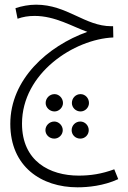

<svg xmlns="http://www.w3.org/2000/svg" viewBox="-20 -406 547 820"><path d="M311 394C355 394 422 388 485 359L468 317C414 337 366 344 316 344C193 344 74 283 74 122C74 -94 297 -239 464 -246L463 -294H456C342 -294 267 -386 134 -386C104 -386 72 -380 46 -371L55 -326C78 -334 100 -338 128 -338C216 -338 290 -292 353 -270C183 -209 24 -67 24 123C24 306 157 394 311 394ZM213 70C232 70 249 53 249 34C249 13 232 -4 213 -4C192 -4 175 13 175 34C175 53 192 70 213 70ZM324 70C344 70 360 53 360 34C360 13 344 -4 324 -4C303 -4 287 13 287 34C287 53 303 70 324 70ZM212 186C231 186 248 170 248 150C248 130 231 113 212 113C191 113 174 130 174 150C174 170 191 186 212 186ZM323 186C343 186 359 170 359 150C359 130 343 113 323 113C302 113 286 130 286 150C286 170 302 186 323 186Z"/></svg>

Font: Noto Sans Arabic ExtCond Light
Style: Regular
Weight: 300
Width: 2
Designer: Monotype Design Team, Nadine Chahine, Nizar Qandah and Khaled Hosny
Foundry: Monotype Imaging Inc.
Version: Version 2.012